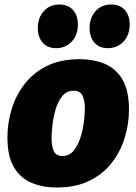

<svg xmlns="http://www.w3.org/2000/svg" viewBox="-20 -818 605 853"><path d="M333 -555Q398 -555 447.5 -533.5Q497 -512 525 -463Q553 -414 553 -331Q553 -267 534 -205.5Q515 -144 476 -94Q437 -44 376.5 -14.5Q316 15 232 15Q167 15 117.5 -7Q68 -29 40.5 -77.5Q13 -126 13 -207Q13 -271 31.5 -332.5Q50 -394 89 -444.5Q128 -495 188.5 -525Q249 -555 333 -555ZM307 -415Q276 -415 256.5 -391Q237 -367 227 -332Q217 -297 213 -262Q209 -227 209 -205Q209 -169 219 -147Q229 -125 257 -125Q288 -125 307.5 -149Q327 -173 338 -208.5Q349 -244 353 -279Q357 -314 357 -336Q357 -371 346.5 -393Q336 -415 307 -415ZM229 -604Q191 -604 169.5 -628.5Q148 -653 148 -693Q148 -739 174.5 -768.5Q201 -798 244 -798Q282 -798 304 -774Q326 -750 326 -709Q326 -662 298.5 -633Q271 -604 229 -604ZM459 -604Q421 -604 399.5 -628.5Q378 -653 378 -693Q378 -739 404.5 -768.5Q431 -798 474 -798Q512 -798 534 -774Q556 -750 556 -709Q556 -662 528.5 -633Q501 -604 459 -604Z"/></svg>

Font: Bitter Black
Style: Italic
Weight: 900
Italic angle: -9°
Designer: Sol Matas, and Bitter project Authors
Foundry: Sol Matas
Version: Version 2.001